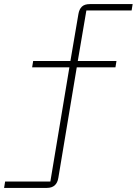

<svg xmlns="http://www.w3.org/2000/svg" viewBox="-50 -718 670 938"><path d="M-25 169H196L289 -389H107L112 -420H294L333 -649Q337 -673 350 -685.5Q363 -698 389 -698H598L593 -667H372L330 -420H519L514 -389H325L235 151Q227 200 179 200H-30Z"/></svg>

Font: IBM Plex Mono ExtraLight
Style: Regular
Weight: 200
Monospace: yes
Designer: Mike Abbink, Paul van der Laan, Pieter van Rosmalen
Foundry: Bold Monday
Version: Version 2.3